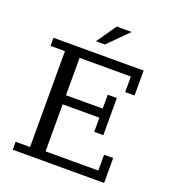

<svg xmlns="http://www.w3.org/2000/svg" viewBox="-153 -984 990 1101"><g transform="rotate(20 341.5 -434.0)"><path d="M51 0V-48.5H139V-633.5H51V-683H601V-531H544V-626H231V-398H455V-482.5H510.5V-256H455V-342.5H231V-55.5H553V-152H608.5V0ZM370 -867.5H461L341 -747.5H286.5Z"/></g></svg>

Font: MM Phetkon
Style: Regular
Weight: 400
Designer: Khon Soe Zaw Thu
Version: Version 1.00 July 15, 2016, initial release